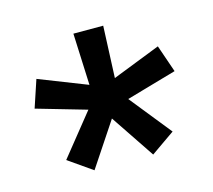

<svg xmlns="http://www.w3.org/2000/svg" viewBox="-70 -831 655 591"><g transform="rotate(-15 257.0 -535.5)"><path d="M163 -324 87 -377 193 -509 34 -555 63 -642 216 -582 209 -747H304L297 -582L450 -642L480 -555L320 -509L426 -377L350 -324L256 -464Z"/></g></svg>

Font: Plexus Sans Medium
Style: Regular
Weight: 500
Version: Version 2.001;PS 002.001;hotconv 1.0.70;makeotf.lib2.5.58329